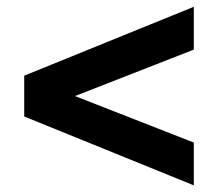

<svg xmlns="http://www.w3.org/2000/svg" viewBox="-20 -605 642 565"><path d="M51.3 -262.2 550.3 -59.6V-185.5L200.7 -322.3L550.3 -459V-585L51.3 -382.3Z"/></svg>

Font: Giphurs
Style: Regular
Weight: 400
Version: Version 2.010